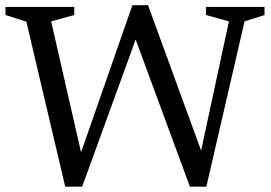

<svg xmlns="http://www.w3.org/2000/svg" viewBox="-20 -709 1038 736"><path d="M514 -596 295 6.5H230L81 -626L1 -651.5V-682.5H264.5V-651.5L176 -627L298.5 -91.5H279L487.5 -689H547.5L772.5 -72.5L735.5 -60L857.5 -627L769.5 -651.5V-682.5H994V-651.5L917.5 -627L771 6.5H708L490 -584.5Z"/></svg>

Font: Newsreader
Style: Regular
Weight: 400
Designer: Hugues Gentile
Foundry: Production Type
Version: Version 1.003